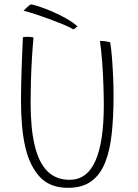

<svg xmlns="http://www.w3.org/2000/svg" viewBox="-20 -856 646 897"><path d="M297.5 21.5Q214.5 21.5 167.5 -28Q120.5 -77.5 99.5 -163.5Q88 -211 83 -268.2Q78 -325.5 78 -390Q78 -424.5 79 -465.5Q80 -506.5 81.5 -547.8Q83 -589 84.5 -624.2Q86 -659.5 87 -682Q97 -684 107 -684Q125.5 -684 136.5 -681Q132.5 -637 129.2 -583.2Q126 -529.5 124.5 -476Q123 -422.5 123 -378.5Q123 -256.5 141.5 -179Q161 -96 201.5 -56Q242 -16 305 -16Q387 -16 426 -105Q465 -194 465 -364Q465 -405 463.2 -457.5Q461.5 -510 457.5 -564.2Q453.5 -618.5 447 -665Q472.5 -665 495 -658Q500 -627 503.2 -585Q506.5 -543 508.5 -497.2Q510.5 -451.5 510.5 -409Q510.5 -312.5 502.2 -233.5Q494 -154.5 471.5 -97.5Q449 -40.5 407 -9.5Q365 21.5 297.5 21.5ZM124 -835.5Q134 -835 160.8 -826.2Q187.5 -817.5 221.8 -803Q256 -788.5 288.5 -770.2Q321 -752 342 -732.5L323.5 -718.5Q307 -728.5 277.8 -740.8Q248.5 -753 214 -765.8Q179.5 -778.5 146.8 -789.2Q114 -800 90 -806Q97 -813.5 107.2 -822.8Q117.5 -832 124 -835.5Z"/></svg>

Font: Grandstander Thin
Style: Regular
Weight: 100
Designer: Tyler Finck
Foundry: Etcetera Type Co
Version: Version 1.200; ttfautohint (v1.8.3)